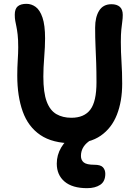

<svg xmlns="http://www.w3.org/2000/svg" viewBox="-20 -734 719 1001"><path d="M359 13Q254 13 190.5 -30Q127 -73 98.5 -152.5Q70 -232 70 -340Q70 -381 72.5 -420Q75 -459 75 -487Q75 -528 72 -553.5Q69 -579 65.5 -595.5Q62 -612 59.5 -625.5Q57 -639 57 -657Q57 -688 72.5 -701Q88 -714 118 -714Q144 -714 166 -698Q188 -682 201.5 -642.5Q215 -603 215 -534Q215 -491 210.5 -435.5Q206 -380 206 -335Q206 -251 223.5 -204.5Q241 -158 274 -139Q307 -120 352 -120Q419 -120 451 -162.5Q483 -205 483 -305Q483 -362 481.5 -406Q480 -450 478 -493Q476 -536 476 -590Q476 -645 497 -678.5Q518 -712 561 -712Q589 -712 604.5 -698.5Q620 -685 620 -656Q620 -639 617.5 -621.5Q615 -604 612.5 -579.5Q610 -555 610 -516Q610 -463 613.5 -410.5Q617 -358 617 -298Q617 -206 589.5 -136Q562 -66 505 -26.5Q448 13 359 13ZM434 247Q357 247 316.5 212.5Q276 178 276 119Q276 74 299 35Q322 -4 361 -27.5Q400 -51 448 -51Q460 -51 469 -46Q478 -41 478 -30Q478 -23 474 -18Q470 -13 457 -6Q402 26 402 79Q402 101 417 113Q432 125 472 125Q505 125 517 138.5Q529 152 529 172Q529 212 502.5 229.5Q476 247 434 247Z"/></svg>

Font: Shantell Sans Normal
Style: Regular
Weight: 600
Designer: Stephen Nixon, Anya Danilova, Shantell Martin
Foundry: Arrow Type
Version: Version 1.009;[a7da0bfa3]